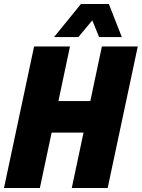

<svg xmlns="http://www.w3.org/2000/svg" viewBox="-37 -943 711 963"><path d="M-17 0 134 -710H314L256 -436H416L474 -710H654L503 0H323L382 -278H222L163 0ZM234 -757 369 -923H509L574 -757H460L426 -841L356 -757Z"/></svg>

Font: Geist Mono Black
Style: Italic
Weight: 900
Italic angle: -12°
Monospace: yes
Designer: Basement.studio, Andrés Briganti, Mateo Zaragoza
Foundry: Basement.studio, Vercel, Andrés Briganti, Guido Ferreyra, Mateo Zaragoza
Version: Version 1.500; ttfautohint (v1.8.4.7-5d5b)